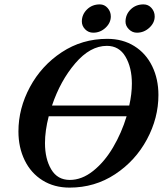

<svg xmlns="http://www.w3.org/2000/svg" viewBox="-20 -841 742 875"><path d="M702 -408Q702 -303 649.5 -205.5Q597 -108 504.5 -47Q412 14 297 14Q227 14 174 -19Q121 -52 92.5 -110.5Q64 -169 64 -242Q64 -347 116.5 -444.5Q169 -542 261.5 -603Q354 -664 469 -664Q539 -664 592 -631Q645 -598 673.5 -539.5Q702 -481 702 -408ZM217 -360H569Q581 -413 581 -460Q581 -533 552 -582.5Q523 -632 467 -632Q391 -632 323 -552.5Q255 -473 217 -360ZM557 -311H202Q185 -245 185 -189Q185 -117 213.5 -69Q242 -21 298 -21Q353 -21 404.5 -62Q456 -103 495 -169Q534 -235 557 -311ZM353 -743Q353 -775 376.5 -798Q400 -821 435 -821Q456 -821 470.5 -804.5Q485 -788 485 -766Q485 -737 461 -714.5Q437 -692 405 -692Q383 -692 368 -707.5Q353 -723 353 -743ZM552 -742Q552 -775 575.5 -798Q599 -821 634 -821Q656 -821 670.5 -804.5Q685 -788 685 -766Q685 -737 660.5 -714.5Q636 -692 604 -692Q583 -692 567.5 -707.5Q552 -723 552 -742Z"/></svg>

Font: EB Garamond SemiBold
Style: Italic
Weight: 600
Italic angle: -17.2°
Designer: Georg Duffner and Octavio Pardo
Foundry: Georg Duffner
Version: Version 1.000